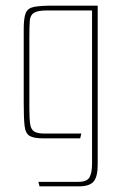

<svg xmlns="http://www.w3.org/2000/svg" viewBox="-20 -490 436 680"><path d="M120 170 116 154H258Q288 154 297 138Q306 122 306 90V-453H147Q113 -453 100 -444.5Q87 -436 85.5 -416.5Q84 -397 84 -362V-103Q84 -68 87 -49.5Q90 -31 101.5 -24Q113 -17 138 -17H268L264 0H133Q99 0 84.5 -9Q70 -18 67 -45Q64 -72 64 -125V-387Q64 -426 71 -443.5Q78 -461 100 -465.5Q122 -470 167 -470H326V93Q326 136 311.5 153Q297 170 259 170Z"/></svg>

Font: Smooch Sans Thin Thin
Style: Regular
Weight: 250
Version: Version 1.010